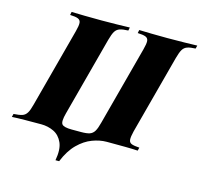

<svg xmlns="http://www.w3.org/2000/svg" viewBox="-172 -843 1220 1163"><g transform="rotate(15 437.5 -261.5)"><path d="M345 0Q302 0 266.5 -1Q231 -2 200 -2.5Q169 -3 140 -3Q83 -3 32.5 -2.5Q-18 -2 -49 0L-44 -20Q-9 -22 9.5 -28Q28 -34 39 -52Q50 -70 59 -106L191 -602Q201 -639 199.5 -656.5Q198 -674 182 -680.5Q166 -687 132 -688L136 -708Q166 -707 216.5 -706Q267 -705 324 -705Q374 -705 422 -706Q470 -707 501 -708L497 -688Q463 -687 444 -680.5Q425 -674 414.5 -656.5Q404 -639 394 -602L262 -106Q247 -51 259 -35.5Q271 -20 321 -20H380Q415 -20 433.5 -26.5Q452 -33 463 -51.5Q474 -70 483 -106L615 -602Q625 -639 623.5 -656.5Q622 -674 606 -680.5Q590 -687 556 -688L560 -708Q591 -707 639.5 -706Q688 -705 737 -705Q794 -705 843.5 -706Q893 -707 924 -708L919 -688Q887 -687 868 -680.5Q849 -674 838.5 -656.5Q828 -639 818 -602L686 -106Q677 -70 678.5 -52Q680 -34 696 -28Q712 -22 745 -20L740 0Q711 -2 660.5 -2.5Q610 -3 553 -3Q524 -3 494.5 -2.5Q465 -2 429 -1Q393 0 345 0ZM344 -18 545 -3Q502 -3 455.5 14.5Q409 32 367.5 73Q326 114 297 185H274Q287 114 268.5 73Q250 32 213.5 14.5Q177 -3 134 -3Z"/></g></svg>

Font: Playfair Display Black
Style: Italic
Weight: 900
Italic angle: -14°
Designer: Claus Eggers Sørensen
Foundry: Claus Eggers Sørensen
Version: Version 1.203